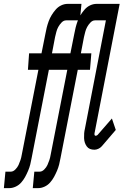

<svg xmlns="http://www.w3.org/2000/svg" viewBox="-84 -760 654 990"><path d="M-64 210 -56 125H-28Q-16 125 -5 114Q6 103 11.5 91Q17 79 21.5 65.5Q26 52 28 39L114 -400H60L66 -485H130L150 -585Q153 -602 157 -618Q161 -634 167 -650.5Q173 -667 182.5 -682.5Q192 -698 204 -711.5Q216 -725 232 -732.5Q248 -740 265 -740H336L328 -655H257Q244 -655 233.5 -644Q223 -633 216.5 -621Q210 -609 206.5 -595.5Q203 -582 200 -569L184 -485H281L274 -400H168L79 55Q76 72 72 88Q68 104 61 120.5Q54 137 45.5 152.5Q37 168 25 181.5Q13 195 -3.5 202.5Q-20 210 -36 210ZM85 210 93 125H121Q133 125 144 114Q155 103 160.5 91Q166 79 170.5 65.5Q175 52 177 39L263 -400H209L215 -485H279L299 -585Q302 -602 306 -618Q310 -634 316 -650.5Q322 -667 331.5 -682.5Q341 -698 353 -711.5Q365 -725 381 -732.5Q397 -740 414 -740H485L477 -655H406Q393 -655 382.5 -644Q372 -633 365.5 -621Q359 -609 355.5 -595.5Q352 -582 349 -569L333 -485H387L380 -400H317L228 55Q225 72 221 88Q217 104 210 120.5Q203 137 194.5 152.5Q186 168 174 181.5Q162 195 145.5 202.5Q129 210 113 210ZM403 12Q390 12 380 8Q370 4 363.5 -5Q357 -14 353.5 -24.5Q350 -35 349.5 -48Q349 -61 350 -73Q351 -85 354 -97L462 -655H406L414 -740H533L405 -81Q404 -77 403.5 -74Q403 -71 403 -68Q403 -65 404.5 -62.5Q406 -60 409 -60Q411 -60 414 -61Q417 -62 419 -64L493 -149L513 -90L441 -6Q433 3 422.5 7.5Q412 12 403 12Z"/></svg>

Font: Lode Dark
Style: Bold Italic
Weight: 700
Italic angle: -11°
Monospace: yes
Designer: Belleve Invis
Foundry: Belleve Invis
Version: Version 29.2.0; ttfautohint (v1.8.3)